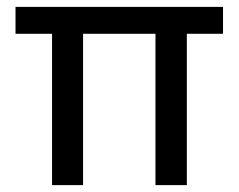

<svg xmlns="http://www.w3.org/2000/svg" viewBox="-20 -537 693 557"><path d="M131 0V-439H25V-517H627V-439H522V0H431V-439H221V0Z"/></svg>

Font: Bricolage Grotesque 12pt
Style: Regular
Weight: 400
Designer: Mathieu Triay
Foundry: Atelier Triay
Version: Version 1.001; ttfautohint (v1.8.4.7-5d5b);gftools[0.9.33.de